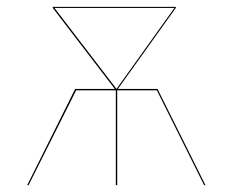

<svg xmlns="http://www.w3.org/2000/svg" viewBox="-20 -537 675 557"><path d="M576 0H572L435 -275H320V0H316V-275H201L63 0H59L198 -279H313L133 -514V-517H134H490V-514L322 -279H437ZM318 -279 486 -514H138Z"/></svg>

Font: FiraGO Four
Style: Regular
Weight: 100
Designer: bBox Type
Foundry: bBox Type GmbH
Version: Version 1.001